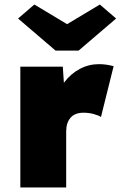

<svg xmlns="http://www.w3.org/2000/svg" viewBox="-20 -830 534 850"><path d="M70 0V-535H258L270 -357L225 -385Q238 -431 266 -467.5Q294 -504 333.5 -525Q373 -546 418 -546Q436 -546 452 -543.5Q468 -541 483 -537L427 -312Q417 -319 395.5 -325Q374 -331 349 -331Q331 -331 316.5 -325.5Q302 -320 292.5 -309Q283 -298 278 -283Q273 -268 273 -248V0ZM226 -606 60 -748 132 -810 292 -714H262L422 -810L494 -748L328 -606Z"/></svg>

Font: Lexend Deca Black
Style: Regular
Weight: 900
Designer: Bonnie Shaver-Troup, Thomas Jockin
Foundry: Lexend
Version: Version 1.007